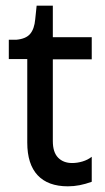

<svg xmlns="http://www.w3.org/2000/svg" viewBox="-20 -647 369 676"><path d="M219 9Q149 9 112.5 -30Q76 -69 76 -145V-439H11V-507H37Q71 -510 86 -527.5Q101 -545 104 -579L109 -627H166V-516H303V-438H166V-150Q166 -111 184.5 -92Q203 -73 234 -73Q252 -73 270.5 -78.5Q289 -84 303 -95V-7Q281 1 260.5 5Q240 9 219 9Z"/></svg>

Font: Bricolage Grotesque 96pt ExtraBold 96pt
Style: Regular
Weight: 400
Version: Version 1.001;gftools[0.9.33.dev8+g029e19f]